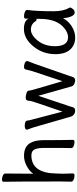

<svg xmlns="http://www.w3.org/2000/svg" viewBox="558 -1311 777 1933"><g transform="rotate(-90 946.5 -344.5)"><path d="M481.9 17.1Q462.9 17.1 442.4 8.5Q421.9 0 421.9 -17.1Q423.8 -34.2 423.8 -293Q423.8 -351.1 408.9 -384Q394 -417 348.1 -417Q168.9 -417 166 -162.1L164.1 -97.2Q164.1 -59.1 167 1Q167 17.1 144 17.1Q125 17.1 104.5 8.5Q84 0 84 -17.1L85.9 -115.2Q85.9 -590.3 83 -696.8Q83 -712.9 106.9 -712.9Q125 -712.9 145.5 -704.3Q166 -695.8 166 -679.2Q164.1 -580.1 164.1 -397.9Q186 -433.1 238.5 -462.2Q291 -491.2 344.2 -491.2Q440.4 -491.2 475.1 -424.8Q502 -377.9 502 -296.9Q502 -105 504.9 1Q504.9 17.1 481.9 17.1Z M1103 23.9Q1088.9 23.9 1073.7 17.1Q1044.9 4.9 1041 -20Q1040 -28.8 948.7 -347.2Q845.7 -43.9 842.8 -31.5Q839.8 -19 832.8 2.4Q825.7 23.9 797.9 23.9Q770 23.9 751 2Q743.2 -5.9 739.7 -17.1L629.9 -397Q606.9 -459 606.9 -461.9Q606.9 -483.9 647.9 -483.9Q696.8 -483.9 698.7 -458Q700.7 -448.2 702.9 -434.6Q705.1 -420.9 789.1 -104Q895 -409.2 896.5 -425Q897.9 -440.9 899.9 -452.1Q902.8 -474.1 929.7 -474.1Q952.6 -474.1 975.3 -466.1Q998 -458 1000 -446.5Q1002 -435.1 1002.9 -424.6Q1003.9 -414.1 1095.7 -104L1196.8 -408.2Q1201.7 -422.4 1213.9 -475.1Q1217.8 -491.2 1240.7 -491.2Q1259.8 -491.2 1279.3 -482.7Q1298.8 -474.1 1298.8 -459Q1298.8 -455.1 1293.5 -442.6Q1288.1 -430.2 1271 -384.8Q1154.8 -54.7 1149.9 -37.4Q1145 -20 1139.6 -4.9Q1131.8 23.9 1103 23.9Z M1538.1 -47.9Q1580.1 -47.9 1621.1 -79.1Q1723.1 -153.3 1722.7 -330.1L1723.6 -365.2H1714.8Q1706.1 -365.2 1700.7 -372.1Q1671.9 -421.9 1615.7 -421.9Q1558.6 -421.9 1503.2 -352.1Q1447.8 -282.2 1447.8 -180.2Q1448.2 -47.9 1538.1 -47.9ZM1534.7 23.9Q1458.5 23.9 1413.1 -27.6Q1367.7 -79.1 1367.7 -174.8Q1367.7 -301.8 1445.8 -397Q1523.9 -492.2 1621.1 -492.2Q1703.1 -492.2 1725.1 -445.8V-475.1Q1725.1 -491.2 1750 -491.2Q1770 -491.2 1791.5 -483.2Q1813 -475.1 1813 -458Q1799.8 -368.2 1799.8 -194.8Q1799.8 -91.8 1834 -38.1Q1836.9 -32.2 1836.9 -24.9Q1836.9 -16.1 1821.8 1.5Q1806.6 19 1788.1 19Q1742.2 19 1729 -98.1Q1701.2 -43.9 1647 -10Q1592.8 23.9 1534.7 23.9Z"/></g></svg>

Font: LXGW WenKai Screen R
Style: Regular
Weight: 400
Designer: Fontworks Inc.
Version: Version 1.235;May 31, 2022